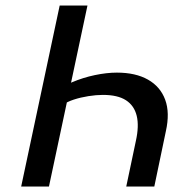

<svg xmlns="http://www.w3.org/2000/svg" viewBox="-20 -678 684 698"><path d="M298 -658 158 0H57L197 -658ZM405 -414Q473 -414 518 -388.5Q563 -363 580.5 -315.5Q598 -268 583 -201L541 0H439L474 -166Q486 -220 477 -257Q468 -294 438 -313.5Q408 -333 354 -333Q330 -333 301.5 -328.5Q273 -324 248.5 -316Q224 -308 209 -297L171 -336Q202 -362 242 -379Q282 -396 325 -405Q368 -414 405 -414Z"/></svg>

Font: Ysabeau Infant SemiBold
Style: Italic
Weight: 600
Italic angle: -12°
Designer: Christian Thalmann (Catharsis Fonts)
Version: Version 2.002; featfreeze: ss01,ss02,lnum